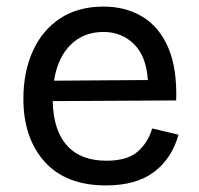

<svg xmlns="http://www.w3.org/2000/svg" viewBox="-20 -550 605 583"><path d="M302 13Q180 13 115.5 -59Q51 -131 51 -250Q51 -331 79.5 -394.5Q108 -458 162.5 -494Q217 -530 294 -530Q362 -530 413 -499Q464 -468 491 -405Q518 -342 515 -245L140 -243Q142 -154 183.5 -108Q225 -62 303 -62Q367 -62 398.5 -90Q430 -118 442 -160L522 -141Q502 -69 448 -28Q394 13 302 13ZM294 -453Q234 -453 194.5 -414Q155 -375 144 -305L429 -307Q424 -380 386.5 -416.5Q349 -453 294 -453Z"/></svg>

Font: Bricolage Grotesque 12pt
Style: Regular
Weight: 400
Designer: Mathieu Triay
Foundry: Atelier Triay
Version: Version 1.001; ttfautohint (v1.8.4.7-5d5b);gftools[0.9.33.de